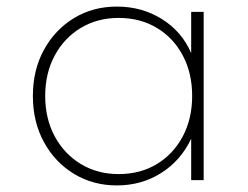

<svg xmlns="http://www.w3.org/2000/svg" viewBox="-20 -548 755 584"><path d="M335.5 16Q263 16 205 -19.2Q147 -54.5 113.5 -116Q80 -177.5 80 -256Q80 -335 113.5 -396.2Q147 -457.5 204.8 -492.8Q262.5 -528 335.5 -528Q411.5 -528 472.2 -490.2Q533 -452.5 561.5 -386.5V-512H599.5V0H561.5V-126Q530 -59.5 470.2 -21.8Q410.5 16 335.5 16ZM341 -18.5Q406.5 -18.5 456.8 -48.8Q507 -79 535.8 -133Q564.5 -187 564.5 -256Q564.5 -325.5 536 -379.2Q507.5 -433 457 -463.2Q406.5 -493.5 341 -493.5Q276.5 -493.5 226 -463.2Q175.5 -433 146.5 -379.2Q117.5 -325.5 117.5 -256Q117.5 -187 146.5 -133.2Q175.5 -79.5 226 -49Q276.5 -18.5 341 -18.5Z"/></svg>

Font: Spartan Thin ExtraLight
Style: Regular
Weight: 250
Version: Version 1.004